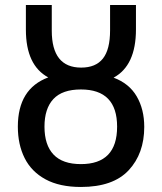

<svg xmlns="http://www.w3.org/2000/svg" viewBox="-20 -734 644 764"><path d="M302 10Q217 10 161 -20.5Q105 -51 78 -105Q51 -159 51 -230Q51 -381 172 -426Q83 -474 83 -616V-714H186V-612Q186 -465 303 -465Q361 -465 389.5 -501Q418 -537 418 -613V-714H521V-617Q521 -473 432 -425Q494 -402 524 -350.5Q554 -299 554 -229Q554 -123 492 -56.5Q430 10 302 10ZM302 -81Q446 -81 446 -230Q446 -378 302 -378Q228 -378 192.5 -340Q157 -302 157 -230Q157 -157 193 -119Q229 -81 302 -81Z"/></svg>

Font: Noto Sans Condensed Medium
Style: Regular
Weight: 500
Width: 3
Designer: Monotype Design Team
Foundry: Monotype Imaging Inc.
Version: Version 2.013; ttfautohint (v1.8.4.7-5d5b)